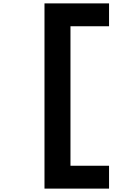

<svg xmlns="http://www.w3.org/2000/svg" viewBox="-20 -949 790 1138"><path d="M626.3 -793.4H397.7V33.4H626.3V168.9H243.7V-928.9H626.3Z"/></svg>

Font: Martian Mono sWd Rg
Style: Regular
Weight: 400
Width: 6
Monospace: yes
Designer: Roman Shamin
Foundry: Evil Martians
Version: Version 1.000